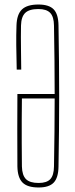

<svg xmlns="http://www.w3.org/2000/svg" viewBox="-20 -824 334 850"><path d="M151 6Q101.5 6 79.8 -15.8Q58 -37.5 57 -87Q56.5 -177 56.5 -251.8Q56.5 -326.5 57 -408H222Q222 -481 221.2 -555.5Q220.5 -630 219 -711Q218.5 -750 202.2 -767Q186 -784 150 -784Q109.5 -784 91.8 -767Q74 -750 73 -711Q72.5 -688 72.5 -660.5Q72.5 -633 73 -597.8Q73.5 -562.5 74 -516H54Q52.5 -577.5 52 -623Q51.5 -668.5 53 -711Q54.5 -760.5 77.2 -782.2Q100 -804 150 -804Q197.5 -804 218 -782.2Q238.5 -760.5 239 -711Q240.5 -627.5 241.2 -550.5Q242 -473.5 242 -398.8Q242 -324 241.2 -247.2Q240.5 -170.5 239 -87Q238.5 -37.5 218 -15.8Q197.5 6 151 6ZM151 -14Q187 -14 202.8 -31Q218.5 -48 219 -87Q220.5 -167.5 221.2 -241.5Q222 -315.5 222 -388H77Q76.5 -337.5 76.2 -289.8Q76 -242 76.2 -192.5Q76.5 -143 77 -87Q78 -48 95 -31Q112 -14 151 -14Z"/></svg>

Font: Big Shoulders Thin
Style: Regular
Weight: 100
Designer: Patric King
Foundry: XO Type Co
Version: Version 2.002